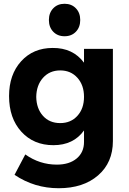

<svg xmlns="http://www.w3.org/2000/svg" viewBox="-20 -797 685 1017"><path d="M28 -288Q28 -402 92 -472.5Q156 -543 259 -543Q366 -544 425 -465V-538H578V-50Q578 64 499.5 132Q421 200 291 200Q162 200 57 129L114 21Q190 75 281 75Q347 75 386 42.5Q425 10 425 -45V-106Q369 -28 263 -28Q158 -28 93 -99.5Q28 -171 28 -288ZM172 -284Q173 -222 207.5 -183.5Q242 -145 299 -145Q355 -145 390 -183.5Q425 -222 425 -284Q425 -346 390 -385Q355 -424 299 -424Q243 -424 208 -385Q173 -346 172 -284ZM262 -629Q239 -653 239 -691Q239 -729 262 -753Q285 -777 322 -777Q359 -777 382 -753Q405 -729 405 -691Q405 -653 382 -629Q359 -605 322 -605Q285 -605 262 -629Z"/></svg>

Font: Trueno
Style: SBd
Weight: 600
Designer: Julieta Ulanovsky
Foundry: Julieta Ulanovsky
Version: Version 3.001b